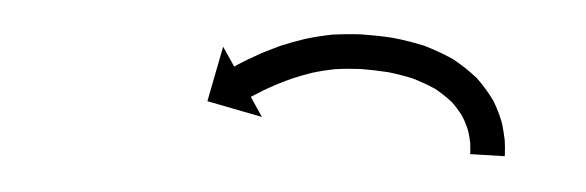

<svg xmlns="http://www.w3.org/2000/svg" viewBox="-20 -290 339 111"><path d="M251.9 -202.7C251.9 -202.1 251.9 -201.5 251.8 -200.9L271.8 -199.7C271.8 -200.4 271.9 -201.1 271.9 -201.8C271.9 -201.8 271.9 -201.9 271.9 -201.9C271.9 -202 271.9 -202.1 271.9 -202.1C272 -204.2 271.9 -206.3 271.8 -208.4C271.8 -208.4 271.8 -208.6 271.8 -208.7C271.8 -208.8 271.8 -208.9 271.8 -208.9C271.4 -212.2 270.9 -215.5 270.2 -218.8C270.2 -218.8 270.1 -219 270.1 -219.1C270 -219.3 270 -219.5 270 -219.5C268.8 -223.6 267.2 -227.7 265.3 -231.6C265.3 -231.6 265.1 -231.8 265 -232C264.9 -232.2 264.8 -232.4 264.8 -232.4C262.2 -236.8 259.1 -240.9 255.7 -244.8C255.7 -244.8 255.6 -244.9 255.4 -245.1C255.2 -245.3 255.1 -245.4 255.1 -245.4C251 -249.2 246.6 -252.7 241.9 -255.8C241.9 -255.8 241.7 -255.9 241.6 -256C241.4 -256.1 241.2 -256.2 241.2 -256.2C236.1 -259 230.8 -261.4 225.4 -263.5C225.4 -263.5 225.2 -263.5 225.1 -263.6C224.9 -263.6 224.8 -263.7 224.8 -263.7C219.2 -265.4 213.5 -266.9 207.7 -268C207.7 -268 207.6 -268 207.5 -268.1C207.4 -268.1 207.3 -268.1 207.3 -268.1C201.5 -269 195.8 -269.6 190 -270C190 -270 189.9 -270 189.8 -270C189.8 -270.1 189.7 -270.1 189.7 -270.1C184 -270.3 178.4 -270.3 172.7 -270C172.7 -270 172.6 -270 172.5 -270C172.3 -270 172.2 -270 172.2 -270C166.9 -269.4 161.6 -268.6 156.4 -267.5C156.4 -267.5 156.3 -267.5 156.2 -267.5C156.1 -267.5 156 -267.4 156 -267.4C151.4 -266.3 146.9 -265 142.4 -263.6C142.4 -263.6 142.3 -263.5 142.3 -263.5C142.2 -263.5 142.1 -263.5 142.1 -263.5C138.4 -262.1 134.7 -260.7 131 -259.2C131 -259.2 131 -259.2 130.9 -259.1C130.9 -259.1 130.8 -259.1 130.8 -259.1C128.1 -257.9 125.3 -256.6 122.6 -255.3C122.6 -255.3 122.5 -255.2 122.5 -255.2C122.5 -255.2 122.4 -255.2 122.4 -255.2C120.7 -254.3 119 -253.4 117.2 -252.5C117.2 -252.5 117.2 -252.5 117.2 -252.5C117.2 -252.5 117.2 -252.5 117.2 -252.5C116.6 -252.1 116 -251.8 115.4 -251.5L109 -263L99.9 -231.5L131.4 -222.4L125 -234C125.6 -234.3 126.2 -234.6 126.7 -234.9C126.7 -234.9 126.7 -234.9 126.7 -234.9C126.7 -234.9 126.7 -234.9 126.7 -234.9C128.3 -235.7 129.9 -236.5 131.5 -237.3C131.5 -237.3 131.4 -237.3 131.4 -237.3C131.4 -237.3 131.3 -237.3 131.3 -237.3C133.9 -238.5 136.4 -239.7 139 -240.8C139 -240.8 138.9 -240.8 138.9 -240.8C138.8 -240.8 138.7 -240.7 138.7 -240.7C142.1 -242.1 145.5 -243.4 148.9 -244.6C148.9 -244.6 148.8 -244.6 148.7 -244.6C148.6 -244.6 148.6 -244.5 148.6 -244.5C152.6 -245.8 156.7 -247 160.8 -248C160.8 -248 160.7 -248 160.6 -248C160.5 -247.9 160.4 -247.9 160.4 -247.9C165 -248.9 169.7 -249.6 174.3 -250.1C174.3 -250.1 174.2 -250.1 174 -250C173.9 -250 173.8 -250 173.8 -250C178.8 -250.3 183.9 -250.3 188.9 -250.1C188.9 -250.1 188.8 -250.1 188.8 -250.1C188.7 -250.1 188.6 -250.1 188.6 -250.1C193.8 -249.7 199 -249.1 204.2 -248.3C204.2 -248.3 204.1 -248.4 204 -248.4C203.9 -248.4 203.8 -248.4 203.8 -248.4C208.9 -247.4 213.9 -246.1 218.8 -244.6C218.8 -244.6 218.7 -244.6 218.5 -244.7C218.4 -244.7 218.2 -244.8 218.2 -244.8C222.8 -243 227.3 -241 231.6 -238.6C231.6 -238.6 231.4 -238.7 231.2 -238.8C231.1 -239 230.9 -239.1 230.9 -239.1C234.6 -236.6 238.2 -233.9 241.4 -230.8C241.4 -230.8 241.2 -231 241.1 -231.2C240.9 -231.3 240.8 -231.5 240.8 -231.5C243.3 -228.6 245.7 -225.5 247.7 -222.1C247.7 -222.1 247.6 -222.3 247.5 -222.5C247.4 -222.7 247.2 -222.9 247.2 -222.9C248.7 -220 249.9 -217 250.8 -213.8C250.8 -213.8 250.8 -214 250.7 -214.2C250.7 -214.3 250.6 -214.5 250.6 -214.5C251.2 -212 251.6 -209.5 251.9 -207C251.9 -207 251.8 -207.1 251.8 -207.2C251.8 -207.4 251.8 -207.5 251.8 -207.5C251.9 -205.8 251.9 -204.2 251.9 -202.5C251.9 -202.5 251.9 -202.6 251.9 -202.6C251.9 -202.7 251.9 -202.7 251.9 -202.7Z"/></svg>

Font: FRB American Cursive Just Arrows Extralight
Style: Italic
Weight: 200
Italic angle: -25°
Version: Version 2.0;Modular Font Editor K font №1